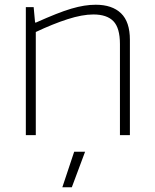

<svg xmlns="http://www.w3.org/2000/svg" viewBox="-20 -570 652 810"><path d="M293 70H339L283 220H243ZM89 -540H122L128 -475H132Q179 -496 215.5 -510.5Q252 -525 281 -533.5Q310 -542 335 -546Q360 -550 384 -550Q453 -550 490.5 -514Q528 -478 528 -402V0H486V-384Q486 -452 458.5 -480.5Q431 -509 374 -509Q327 -509 265 -489Q203 -469 131 -435V0H89Z"/></svg>

Font: Encode Sans Wide
Style: Thin
Weight: 100
Designer: Pablo Impallari, Andres Torresi
Foundry: Pablo Impallari, Andres Torresi
Version: Version 1.000; ttfautohint (v1.00) -l 8 -r 50 -G 200 -x 14 -